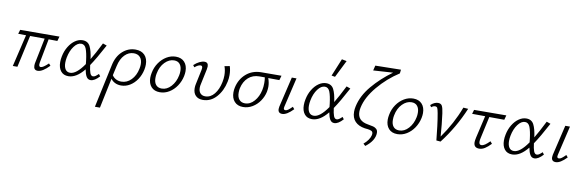

<svg xmlns="http://www.w3.org/2000/svg" viewBox="-61 -1282 6518 2142"><g transform="rotate(10 3197.5 -211.0)"><path d="M361 -90Q359 -76 359 -70Q359 -42 379 -42Q406 -42 464 -98L484 -75Q446 -36 413.5 -15.5Q381 5 352 5Q307 5 307 -47Q307 -67 312 -87L368 -362L203 -363L123 0H71L157 -363L68 -364L82 -411L527 -413L512 -361L413 -362Z M1033 -79 1051 -55Q997 5 952 5Q921 5 904 -23.5Q887 -52 878 -104Q790 5 700 5Q644 5 614 -33Q584 -71 584 -134Q584 -168 591 -200Q603 -262 633.5 -312Q664 -362 705 -390Q746 -418 789 -418Q849 -418 874.5 -368.5Q900 -319 912 -226Q955 -296 1018 -422L1063 -406Q976 -243 919 -160Q926 -102 937.5 -71.5Q949 -41 972 -41Q985 -41 999 -50.5Q1013 -60 1033 -79ZM870 -162 866 -200Q855 -288 837.5 -332.5Q820 -377 781 -377Q738 -377 700 -326Q662 -275 647 -197Q641 -166 641 -138Q641 -91 659 -63.5Q677 -36 713 -36Q783 -36 870 -162Z M1530 -272Q1530 -245 1524 -215Q1511 -152 1477.5 -102Q1444 -52 1397 -23.5Q1350 5 1297 5Q1259 5 1228.5 -10Q1198 -25 1180 -51Q1152 80 1109 289H1052L1157 -200Q1178 -302 1242 -360Q1306 -418 1389 -418Q1456 -418 1493 -379Q1530 -340 1530 -272ZM1474 -266Q1474 -317 1448.5 -345.5Q1423 -374 1377 -374Q1319 -374 1274.5 -328.5Q1230 -283 1212 -200L1196 -129L1188 -92Q1205 -66 1232.5 -52Q1260 -38 1292 -38Q1356 -38 1404 -87Q1452 -136 1468 -215Q1474 -242 1474 -266Z M1604 -137Q1604 -163 1610 -193Q1622 -257 1657 -308Q1692 -359 1741.5 -388.5Q1791 -418 1846 -418Q1909 -418 1944 -379.5Q1979 -341 1979 -276Q1979 -251 1973 -221Q1960 -159 1925.5 -107.5Q1891 -56 1841.5 -26Q1792 4 1736 4Q1673 4 1638.5 -34.5Q1604 -73 1604 -137ZM1917 -219Q1922 -242 1922 -269Q1922 -317 1899.5 -345.5Q1877 -374 1834 -374Q1777 -374 1729 -325Q1681 -276 1666 -196Q1661 -174 1661 -145Q1661 -95 1684 -67.5Q1707 -40 1750 -40Q1809 -40 1855.5 -91.5Q1902 -143 1917 -219Z M2112 -109Q2112 -134 2117 -155L2152 -321Q2155 -333 2155 -345Q2155 -370 2134 -370Q2107 -370 2068 -337L2051 -359Q2081 -387 2112.5 -402.5Q2144 -418 2170 -418Q2213 -418 2213 -371Q2213 -360 2209 -338L2173 -168Q2167 -144 2167 -123Q2167 -83 2187.5 -61Q2208 -39 2243 -39Q2303 -39 2346 -92Q2389 -145 2406 -230Q2414 -270 2414 -305Q2414 -362 2397 -408L2455 -419Q2470 -374 2470 -319Q2470 -279 2462 -244Q2440 -137 2376 -66Q2312 5 2223 5Q2171 5 2141.5 -25Q2112 -55 2112 -109Z M3027 -361Q2985 -362 2901 -362Q2919 -313 2919 -266Q2919 -240 2913 -208Q2901 -152 2867.5 -103Q2834 -54 2784.5 -24.5Q2735 5 2679 5Q2616 5 2581 -34Q2546 -73 2546 -138Q2546 -165 2552 -193Q2573 -290 2642.5 -350.5Q2712 -411 2813 -412L3042 -413ZM2867 -300Q2867 -335 2862 -363H2801Q2726 -363 2676 -318Q2626 -273 2609 -196Q2604 -174 2604 -145Q2604 -95 2627.5 -67Q2651 -39 2693 -39Q2752 -39 2797.5 -91Q2843 -143 2859 -219Q2867 -256 2867 -300Z M3075 -43Q3075 -55 3078 -70L3159 -413H3212L3134 -82Q3131 -72 3131 -63Q3131 -42 3151 -42Q3166 -42 3183 -54.5Q3200 -67 3227 -94L3247 -70Q3175 5 3123 5Q3075 5 3075 -43Z M3793 -79 3811 -55Q3757 5 3712 5Q3681 5 3664 -23.5Q3647 -52 3638 -104Q3550 5 3460 5Q3404 5 3374 -33Q3344 -71 3344 -134Q3344 -168 3351 -200Q3363 -262 3393.5 -312Q3424 -362 3465 -390Q3506 -418 3549 -418Q3609 -418 3634.5 -368.5Q3660 -319 3672 -226Q3715 -296 3778 -422L3823 -406Q3736 -243 3679 -160Q3686 -102 3697.5 -71.5Q3709 -41 3732 -41Q3745 -41 3759 -50.5Q3773 -60 3793 -79ZM3630 -162 3626 -200Q3615 -288 3597.5 -332.5Q3580 -377 3541 -377Q3498 -377 3460 -326Q3422 -275 3407 -197Q3401 -166 3401 -138Q3401 -91 3419 -63.5Q3437 -36 3473 -36Q3543 -36 3630 -162ZM3592 -512 3674 -711 3729 -700 3632 -505Z M3973 -219Q3967 -192 3967 -169Q3967 -65 4084 -46Q4126 -39 4147 -33.5Q4168 -28 4184.5 -13Q4201 2 4201 31Q4201 73 4175.5 115Q4150 157 4098 196L4074 174Q4104 149 4124 120.5Q4144 92 4150 65Q4152 53 4152 49Q4152 25 4133.5 17Q4115 9 4092 6.5Q4069 4 4059 3Q3987 -8 3948 -49Q3909 -90 3909 -159Q3909 -189 3916 -220Q3942 -343 4038 -457Q4134 -571 4262 -663L4039 -649L4053 -706L4343 -711L4338 -668Q4204 -582 4101 -459Q3998 -336 3973 -219Z M4294 -137Q4294 -163 4300 -193Q4312 -257 4347 -308Q4382 -359 4431.5 -388.5Q4481 -418 4536 -418Q4599 -418 4634 -379.5Q4669 -341 4669 -276Q4669 -251 4663 -221Q4650 -159 4615.5 -107.5Q4581 -56 4531.5 -26Q4482 4 4426 4Q4363 4 4328.5 -34.5Q4294 -73 4294 -137ZM4607 -219Q4612 -242 4612 -269Q4612 -317 4589.5 -345.5Q4567 -374 4524 -374Q4467 -374 4419 -325Q4371 -276 4356 -196Q4351 -174 4351 -145Q4351 -95 4374 -67.5Q4397 -40 4440 -40Q4499 -40 4545.5 -91.5Q4592 -143 4607 -219Z M5157 -411Q5063 -187 4917 2L4869 -2Q4862 -77 4851.5 -161Q4841 -245 4830 -305Q4822 -348 4815 -361.5Q4808 -375 4789 -375Q4768 -375 4747 -357L4732 -379Q4774 -418 4816 -418Q4849 -418 4861.5 -394Q4874 -370 4882 -312Q4898 -198 4908 -53Q5030 -224 5102 -415Z M5351 -116Q5345 -91 5345 -73Q5345 -38 5371 -38Q5391 -38 5413 -53Q5435 -68 5465 -98L5486 -73Q5450 -35 5418.5 -15Q5387 5 5354 5Q5292 5 5292 -58Q5292 -76 5300 -112L5358 -363L5210 -364L5224 -411L5589 -413L5575 -361L5405 -362Z M6060 -79 6078 -55Q6024 5 5979 5Q5948 5 5931 -23.5Q5914 -52 5905 -104Q5817 5 5727 5Q5671 5 5641 -33Q5611 -71 5611 -134Q5611 -168 5618 -200Q5630 -262 5660.5 -312Q5691 -362 5732 -390Q5773 -418 5816 -418Q5876 -418 5901.5 -368.5Q5927 -319 5939 -226Q5982 -296 6045 -422L6090 -406Q6003 -243 5946 -160Q5953 -102 5964.5 -71.5Q5976 -41 5999 -41Q6012 -41 6026 -50.5Q6040 -60 6060 -79ZM5897 -162 5893 -200Q5882 -288 5864.5 -332.5Q5847 -377 5808 -377Q5765 -377 5727 -326Q5689 -275 5674 -197Q5668 -166 5668 -138Q5668 -91 5686 -63.5Q5704 -36 5740 -36Q5810 -36 5897 -162Z M6173 -43Q6173 -55 6176 -70L6257 -413H6310L6232 -82Q6229 -72 6229 -63Q6229 -42 6249 -42Q6264 -42 6281 -54.5Q6298 -67 6325 -94L6345 -70Q6273 5 6221 5Q6173 5 6173 -43Z"/></g></svg>

Font: Ysabeau Semilight
Style: Italic
Weight: 300
Italic angle: -12°
Designer: Christian Thalmann (Catharsis Fonts)
Version: Version 0.003